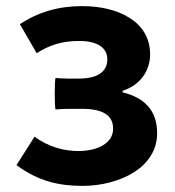

<svg xmlns="http://www.w3.org/2000/svg" viewBox="-20 -594 574 628"><path d="M403 -536C362 -562 307 -574 248 -574C171 -574 104 -554 45 -515L100 -420C144 -448 185 -460 239 -460C297 -460 331 -439 331 -400C331 -360 300 -337 238 -337H200C186 -337 171 -338 162 -339C158 -337 158 -238 162 -236C176 -237 190 -238 205 -238H248C315 -238 350 -218 350 -173C350 -126 300 -100 236 -100C192 -100 140 -112 93 -147L34 -54C105 -1 174 14 250 14C312 14 373 -2 419 -31C464 -60 494 -103 494 -158C494 -235 450 -275 381 -292V-297C443 -317 471 -367 471 -416C471 -470 445 -510 403 -536Z"/></svg>

Font: GenSekiGothic2 TW B
Style: Regular
Weight: 700
Version: Version 2.100;PS 2.1;hotconv 16.6.51;makeotf.lib2.5.65220 DE